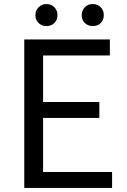

<svg xmlns="http://www.w3.org/2000/svg" viewBox="-20 -929 628 949"><path d="M100 0V-734H523V-655H193V-425H471V-346H193V-79H534V0ZM209 -800Q187 -800 171 -815Q155 -830 155 -854Q155 -878 171 -893.5Q187 -909 209 -909Q233 -909 248.5 -893.5Q264 -878 264 -854Q264 -830 248.5 -815Q233 -800 209 -800ZM439 -800Q415 -800 399.5 -815Q384 -830 384 -854Q384 -878 399.5 -893.5Q415 -909 439 -909Q462 -909 477.5 -893.5Q493 -878 493 -854Q493 -830 477.5 -815Q462 -800 439 -800Z"/></svg>

Font: Source Han Sans SC
Style: Regular
Weight: 400
Designer: Ryoko NISHIZUKA 西塚涼子 (kana, bopomofo & ideographs); Paul D. Hunt (Latin, Greek & Cyrillic); Sandoll Communications 산돌커뮤니
Foundry: Adobe
Version: Version 2.002;hotconv 1.0.116;makeotfexe 2.5.65601; ttfautoh